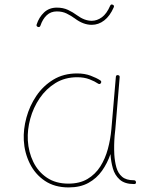

<svg xmlns="http://www.w3.org/2000/svg" viewBox="-20 -818 679 839"><path d="M278.8 -15.6Q328.1 -15.6 362.3 -35.9Q396.5 -56.2 418.2 -90.3Q439.9 -124.5 451.4 -167.2Q462.9 -210 466.8 -254.4L486.3 -482.4Q487.3 -490.7 495.1 -489.7Q503.9 -488.8 502.9 -480.5L483.9 -252.4Q482.9 -238.8 481 -225.6Q481 -225.6 481 -225.1Q477.5 -183.6 479.5 -143.1Q481.4 -112.3 488.5 -86.7Q495.6 -61 513.4 -45.7Q531.2 -30.3 564.9 -30.3Q573.2 -30.3 574.2 -22Q575.2 -13.7 565.9 -13.7Q524.9 -13.7 503.2 -33.2Q481.4 -52.7 473.1 -82.5Q464.8 -112.3 462.9 -143.1V-145Q449.2 -105 425.8 -71.8Q402.3 -38.6 366.5 -18.8Q330.6 1 279.8 1Q218.8 1 176 -27.8Q133.3 -56.6 110.1 -103.8Q86.9 -150.9 84 -204.6Q81.5 -252.9 95.5 -304.2Q109.4 -355.5 138.9 -399.2Q168.5 -442.9 213.1 -470Q257.8 -497.1 316.4 -497.1Q350.1 -497.1 376 -487.3Q401.9 -477.5 417.5 -467.3Q425.3 -462.4 420.9 -455.1Q416.5 -447.8 408.7 -452.6Q394.5 -462.4 371.3 -471.4Q348.1 -480.5 317.4 -480.5Q263.7 -480.5 222.4 -455.1Q181.2 -429.7 153.3 -388.7Q125.5 -347.7 112.3 -299.3Q99.1 -251 101.6 -204.6Q104.5 -153.8 125.5 -110.6Q146.5 -67.4 185.1 -41.5Q223.6 -15.6 278.8 -15.6ZM146 -700.2Q137.7 -703.1 140.1 -710.9Q150.4 -742.7 172.6 -763.7Q194.8 -784.7 228.5 -784.7Q255.9 -784.7 277.3 -774.7Q298.8 -764.6 316.9 -751Q349.6 -727.1 380.9 -727.1Q403.8 -727.1 425 -742.4Q446.3 -757.8 461.4 -793Q464.8 -800.8 472.7 -797.4Q480.5 -793.9 477.1 -786.1Q460.4 -748 435.5 -728.8Q410.6 -709.5 380.9 -709.5Q343.8 -709.5 307.1 -737.3Q289.6 -750 271 -759Q252.4 -768.1 228.5 -768.1Q202.1 -768.1 184.3 -751.5Q166.5 -734.9 156.7 -706.1Q153.8 -697.8 146 -700.2Z"/></svg>

Font: Mikhak-FD Thin
Style: Regular
Weight: 100
Designer: Amin Abedi
Version: Version 3.2